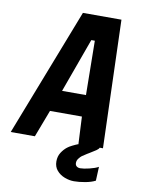

<svg xmlns="http://www.w3.org/2000/svg" viewBox="-111 -794 810 1072"><g transform="rotate(10 294.5 -258.0)"><path d="M270.5 -725H489L512 0H493.5Q491 7.5 478 16.5Q465 25.5 441.5 39.5L430.5 46Q410 59 403 64Q396 69 386.8 80.8Q377.5 92.5 377.5 106.5Q377.5 119 385.5 125.5Q393.5 132 406 132Q425 132 457.2 124.2Q489.5 116.5 508 106L504.5 185Q481.5 197 447 203.2Q412.5 209.5 384 209.5Q357.5 209.5 330.8 199.2Q304 189 286.2 168.2Q268.5 147.5 268.5 117Q268.5 88.5 282.2 67Q296 45.5 313.5 32Q322.5 24.5 340 15.8Q357.5 7 375.5 0H373L365.5 -154H184.5L126 0H-11ZM367 -276 363 -583.5H343L231.5 -276Z"/></g></svg>

Font: JuliaMono ExtraBold
Style: Italic
Weight: 800
Italic angle: -9°
Monospace: yes
Designer: cormullion
Foundry: corm
Version: Version 0.057; ttfautohint (v1.8.4)